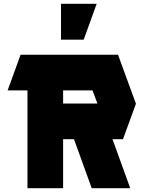

<svg xmlns="http://www.w3.org/2000/svg" viewBox="-20 -987 753 1007"><path d="M88 -700H599L693 -443L625 -257H570L663 0H461L368 -257H311V0H124V-513H20ZM300 -779V-967H487L419 -779ZM311 -444H491L465 -513H311Z"/></svg>

Font: Clickuper
Style: Bold
Weight: 700
Designer: Denis Ignatov
Foundry: Denis Ignatov
Version: Version 1.10 April 16, 2021